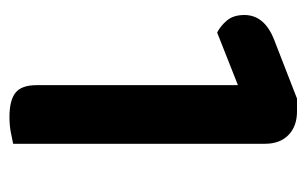

<svg xmlns="http://www.w3.org/2000/svg" viewBox="-144 -512 663 416"><g transform="rotate(90 188.0 -303.5)"><path d="M50 -442Q36 -449 24 -463Q12 -477 12 -501Q12 -545 67 -566L193 -615H221Q253 -615 272 -596.5Q291 -578 291 -546V0Q282 2 266.5 5Q251 8 233 8Q197 8 180.5 -5Q164 -18 164 -51V-487Z"/></g></svg>

Font: Baloo Tammudu 2 SemiBold
Style: Regular
Weight: 600
Designer: Maithili Shingre, Omkar Shende and Ek Type
Foundry: Ek Type
Version: Version 1.640;hotconv 1.0.111;makeotfexe 2.5.65597; ttfautoh